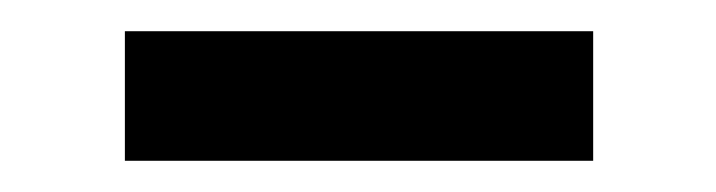

<svg xmlns="http://www.w3.org/2000/svg" viewBox="-20 -736 459 123"><path d="M60 -633V-716H360V-633Z"/></svg>

Font: PTCRaleway
Style: Bold
Weight: 700
Designer: Matt McInerney, Pablo Impallari, Rodrigo Fuenzalida
Foundry: Matt McInerney, Pablo Impallari, Rodrigo Fuenzalida
Version: Version 3.000g; ttfautohint (v1.5) -l 8 -r 28 -G 28 -x 14 -D